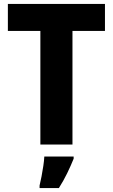

<svg xmlns="http://www.w3.org/2000/svg" viewBox="-20 -734 573 975"><path d="M348 0H185V-577H20V-714H513V-577H348ZM354 72Q339 109 321 146Q303 183 279 221H181V208Q186 188 191 161.5Q196 135 200 108.5Q204 82 205 61H354Z"/></svg>

Font: Noto Sans Telugu SemiCondensed ExtraBold
Style: Regular
Weight: 800
Width: 4
Designer: Jelle Bosma - Monotype Design Team
Foundry: Monotype Imaging Inc.
Version: Version 2.005; ttfautohint (v1.8.4.7-5d5b)